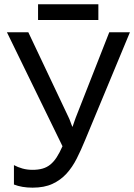

<svg xmlns="http://www.w3.org/2000/svg" viewBox="-20 -864 625 894"><path d="M585 -713.9 376 -210.9Q357.4 -165.5 337.2 -125.5Q316.9 -85.4 289.6 -55.4Q262.2 -25.4 224.1 -7.8Q186 9.8 131.8 9.8Q106.9 9.8 85 6.1Q63 2.4 44.9 -4.9V-95.2Q63 -85.4 84.7 -79.3Q106.4 -73.2 131.8 -73.2Q157.7 -73.2 177.7 -78.9Q197.8 -84.5 213.9 -97.4Q230 -110.4 243.7 -131.3Q257.3 -152.3 271 -183.1L12.2 -713.9H111.8L298.8 -318.8Q301.3 -314 303.7 -308.1Q306.2 -302.2 308.3 -295.9Q310.5 -289.6 312.7 -283.9Q314.9 -278.3 316.9 -273.9H317.9Q319.3 -278.3 322 -285.9Q324.7 -293.5 327.4 -301.5Q330.1 -309.6 332.8 -316.7Q335.4 -323.7 336.9 -327.1L488.8 -713.9ZM157.2 -844.2H438V-771H157.2Z"/></svg>

Font: Genotype
Style: Regular
Weight: 400
Foundry: Ascender Corporation
Version: Version 1.00